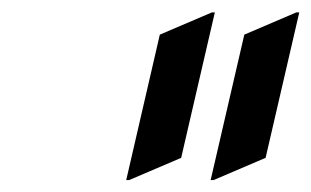

<svg xmlns="http://www.w3.org/2000/svg" viewBox="-20 -777 506 312"><path d="M461.4 -756.8H466.3L411.6 -520.5L327.1 -484.4H322.3L377 -720.7ZM324.2 -756.8H329.1L274.4 -520.5L189.9 -484.4H185.1L239.7 -720.7Z"/></svg>

Font: Nova Script
Style: Regular
Weight: 400
Italic angle: -13°
Version: Version 2.001